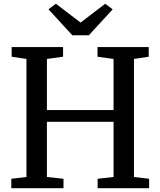

<svg xmlns="http://www.w3.org/2000/svg" viewBox="-20 -991 845 1011"><path d="M119.3 -59.1V-680.6L41.4 -692.4V-743H312.1V-692.4L227 -680.6V-411.6H577.9V-680.5L493.4 -692.4V-743H763.1V-692.4L685.4 -680.6V-59.1L765.2 -49.6V0H494.1V-49.6L577.9 -59.2V-349.5H227V-59.1L314.4 -49.6V0H39.5V-49.6ZM360.8 -805.3 235.2 -942.1 274.4 -971.3 404.3 -872.1 534.1 -971.3 573.3 -941.8 447.8 -805.3Z"/></svg>

Font: Merriweather Light
Style: Regular
Weight: 300
Designer: Eben Sorkin
Foundry: Eben Sorkin
Version: Version 2.100